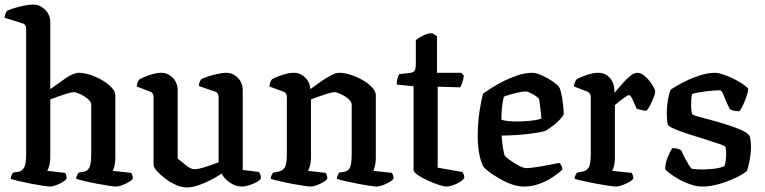

<svg xmlns="http://www.w3.org/2000/svg" viewBox="-21 -820 3364 844"><path d="M199 0Q191 0 167.5 -3.5Q144 -7 115.5 -12.5Q87 -18 62 -24Q37 -30 26 -34Q26 -42 29.5 -49.5Q33 -57 36 -61L60 -65Q76 -68 85 -83Q94 -98 94 -146V-692Q94 -700 91 -707Q88 -714 79 -717L-1 -742Q0 -753 3.5 -761Q7 -769 10 -772Q20 -778 42 -784.5Q64 -791 87 -795.5Q110 -800 124 -800Q154 -800 177 -777.5Q200 -755 200 -723V-428Q233 -452 267.5 -476Q302 -500 326 -500Q348 -500 375.5 -491Q403 -482 428 -467.5Q453 -453 469.5 -435.5Q486 -418 486 -401V-126Q486 -105 482 -90Q478 -75 474 -69L556 -60Q558 -57 560.5 -50.5Q563 -44 563 -35Q558 -27 544 -19Q530 -11 514.5 -5.5Q499 0 489 0Q481 0 457.5 -3.5Q434 -7 405 -12.5Q376 -18 351 -24Q326 -30 314 -34Q314 -42 317.5 -49.5Q321 -57 324 -61L348 -65Q363 -68 371.5 -83Q380 -98 380 -146V-360Q380 -373 364 -386Q348 -399 330 -407Q312 -415 304 -415Q294 -415 273 -408.5Q252 -402 231 -394.5Q210 -387 200 -383V-128Q200 -107 195.5 -91.5Q191 -76 187 -69L265 -60Q268 -57 270 -50.5Q272 -44 272 -35Q267 -27 253.5 -19Q240 -11 224.5 -5.5Q209 0 199 0Z M801 4Q777 4 751.5 -7.5Q726 -19 704 -36Q682 -53 668 -69Q654 -85 654 -94V-392Q654 -400 651 -407Q648 -414 639 -417L580 -440Q581 -452 585 -460.5Q589 -469 593 -472Q609 -481 637.5 -490.5Q666 -500 687 -500Q717 -500 738.5 -478Q760 -456 760 -423V-123Q775 -111 796.5 -93.5Q818 -76 833 -76Q849 -76 880 -85.5Q911 -95 940 -107V-392Q940 -400 937 -407Q934 -414 925 -417L853 -442Q854 -454 857.5 -461.5Q861 -469 864 -472Q875 -478 895 -484.5Q915 -491 937 -495.5Q959 -500 973 -500Q1003 -500 1024.5 -478Q1046 -456 1046 -423V-73L1117 -64Q1120 -61 1123 -53.5Q1126 -46 1126 -36Q1121 -27 1106 -19Q1091 -11 1073.5 -5.5Q1056 0 1044 0Q1015 0 990 -17Q965 -34 953 -57Q933 -43 906 -29Q879 -15 851 -5.5Q823 4 801 4Z M1345 0Q1337 0 1313 -3.5Q1289 -7 1260 -12.5Q1231 -18 1206 -24Q1181 -30 1169 -34Q1169 -42 1172.5 -49.5Q1176 -57 1179 -61L1205 -66Q1221 -69 1230.5 -83.5Q1240 -98 1240 -146V-392Q1240 -400 1237 -407Q1234 -414 1225 -417L1163 -440Q1164 -452 1168 -460.5Q1172 -469 1175 -472Q1191 -481 1219.5 -490.5Q1248 -500 1270 -500Q1299 -500 1320.5 -479Q1342 -458 1343 -428Q1365 -444 1388.5 -460.5Q1412 -477 1433.5 -488.5Q1455 -500 1471 -500Q1494 -500 1521.5 -491Q1549 -482 1574 -467.5Q1599 -453 1615 -435.5Q1631 -418 1631 -401V-126Q1631 -105 1627 -90Q1623 -75 1620 -69L1702 -60Q1704 -57 1706.5 -50.5Q1709 -44 1709 -35Q1704 -27 1690 -19Q1676 -11 1660.5 -5.5Q1645 0 1635 0Q1626 0 1602.5 -3.5Q1579 -7 1550.5 -12.5Q1522 -18 1496.5 -24Q1471 -30 1460 -34Q1460 -42 1463.5 -49.5Q1467 -57 1470 -61L1493 -65Q1509 -68 1517 -83Q1525 -98 1525 -146V-360Q1525 -373 1509.5 -386Q1494 -399 1475.5 -407Q1457 -415 1450 -415Q1440 -415 1419 -408.5Q1398 -402 1377 -394.5Q1356 -387 1346 -383V-128Q1346 -107 1341.5 -91.5Q1337 -76 1333 -69L1411 -60Q1413 -57 1415.5 -50.5Q1418 -44 1418 -35Q1413 -27 1399.5 -19Q1386 -11 1370.5 -5.5Q1355 0 1345 0Z M1942 0Q1930 0 1906 -8Q1882 -16 1857 -27.5Q1832 -39 1814.5 -51.5Q1797 -64 1797 -72V-441L1723 -448Q1723 -466 1727 -478Q1731 -490 1734 -494L1784 -500Q1799 -502 1803 -512Q1807 -522 1807 -542V-644Q1819 -654 1839.5 -664Q1860 -674 1879 -674L1900 -661V-500H2007L2018 -487Q2016 -471 2011 -457Q2006 -443 2002 -436L1903 -439V-83L2011 -64Q2014 -61 2017 -54Q2020 -47 2020 -37Q2008 -22 1983.5 -11Q1959 0 1942 0Z M2281 0Q2255 0 2226.5 -10.5Q2198 -21 2172.5 -36Q2147 -51 2129 -64.5Q2111 -78 2106 -85Q2095 -100 2087 -137Q2079 -174 2079 -219Q2079 -277 2086.5 -328.5Q2094 -380 2103 -409Q2116 -418 2140 -433.5Q2164 -449 2194 -464Q2224 -479 2256.5 -489.5Q2289 -500 2319 -500Q2335 -500 2360 -489Q2385 -478 2407 -463Q2429 -448 2437 -437Q2442 -429 2446.5 -408Q2451 -387 2454 -362Q2457 -337 2457 -316Q2441 -292 2416.5 -272.5Q2392 -253 2375 -244Q2357 -238 2304 -231.5Q2251 -225 2184 -224Q2186 -192 2190.5 -166Q2195 -140 2198 -135Q2201 -131 2219 -117.5Q2237 -104 2258.5 -92.5Q2280 -81 2293 -81Q2308 -81 2338 -85.5Q2368 -90 2397 -96Q2426 -102 2438 -104Q2442 -100 2446.5 -92.5Q2451 -85 2451 -74Q2435 -59 2409 -41.5Q2383 -24 2350.5 -12Q2318 0 2281 0ZM2249 -286Q2268 -286 2290.5 -287.5Q2313 -289 2331.5 -292Q2350 -295 2359 -299Q2358 -312 2356 -330Q2354 -348 2352 -363Q2350 -378 2349 -383Q2348 -388 2337 -396Q2326 -404 2312 -411Q2298 -418 2289 -418Q2279 -418 2260 -414Q2241 -410 2222 -404.5Q2203 -399 2194 -395Q2189 -378 2186 -350.5Q2183 -323 2183 -294Q2192 -290 2212 -288Q2232 -286 2249 -286Z M2688 0Q2679 0 2654.5 -3.5Q2630 -7 2600 -12.5Q2570 -18 2543.5 -24Q2517 -30 2505 -34Q2505 -42 2508.5 -49.5Q2512 -57 2515 -61L2541 -66Q2557 -69 2566.5 -83.5Q2576 -98 2576 -146V-392Q2576 -411 2561 -417L2502 -440Q2503 -452 2507 -460.5Q2511 -469 2514 -472Q2530 -481 2558.5 -490.5Q2587 -500 2609 -500Q2640 -500 2660 -477.5Q2680 -455 2680 -417V-412Q2693 -426 2710.5 -447Q2728 -468 2746.5 -484Q2765 -500 2781 -500Q2798 -500 2816.5 -483Q2835 -466 2847 -446Q2859 -426 2859 -418Q2859 -410 2853 -393.5Q2847 -377 2838 -359.5Q2829 -342 2821 -333Q2810 -333 2798 -336.5Q2786 -340 2778 -342Q2769 -362 2760 -382Q2751 -402 2744 -402Q2739 -402 2725.5 -392.5Q2712 -383 2698.5 -372Q2685 -361 2682 -358V-126Q2682 -105 2678 -90Q2674 -75 2670 -69L2756 -60Q2758 -57 2760.5 -50.5Q2763 -44 2763 -35Q2758 -27 2743.5 -19Q2729 -11 2713 -5.5Q2697 0 2688 0Z M3067 0Q3042 0 3014 -9.5Q2986 -19 2961.5 -33Q2937 -47 2921 -59.5Q2905 -72 2903 -77Q2903 -101 2913.5 -127Q2924 -153 2934 -169Q2949 -169 2959.5 -165.5Q2970 -162 2974 -159Q2980 -143 2993 -119Q3006 -95 3018 -79Q3026 -77 3039 -76Q3052 -75 3063 -75Q3087 -75 3115.5 -78Q3144 -81 3164 -90Q3171 -112 3171 -145Q3171 -163 3168 -175Q3165 -179 3140.5 -187.5Q3116 -196 3080.5 -207Q3045 -218 3009 -229.5Q2973 -241 2946.5 -252Q2920 -263 2915 -271Q2912 -282 2911 -296.5Q2910 -311 2910 -324Q2910 -352 2915 -380.5Q2920 -409 2927 -426Q2943 -437 2976.5 -455Q3010 -473 3049 -486.5Q3088 -500 3121 -500Q3138 -500 3163 -491Q3188 -482 3212 -469.5Q3236 -457 3252 -445Q3268 -433 3268 -428Q3268 -420 3261.5 -399.5Q3255 -379 3245.5 -358.5Q3236 -338 3228 -331Q3213 -331 3202.5 -334Q3192 -337 3187 -340Q3170 -375 3161 -399Q3152 -423 3144 -423Q3121 -423 3095 -420Q3069 -417 3049 -413.5Q3029 -410 3021 -406Q3019 -397 3018 -385Q3017 -373 3017 -361Q3017 -349 3018 -337.5Q3019 -326 3022 -318Q3025 -314 3048.5 -307.5Q3072 -301 3105.5 -292Q3139 -283 3174 -272Q3209 -261 3236.5 -249Q3264 -237 3274 -223Q3277 -214 3278.5 -201Q3280 -188 3280 -175Q3280 -143 3273.5 -111Q3267 -79 3262 -68Q3247 -55 3214 -39Q3181 -23 3141.5 -11.5Q3102 0 3067 0Z"/></svg>

Font: Texturina 72pt SemiBold
Style: Regular
Weight: 600
Designer: Guillermo Torres Carreño
Foundry: Omnibus-Type
Version: Version 1.002; ttfautohint (v1.8.3)